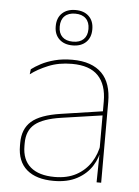

<svg xmlns="http://www.w3.org/2000/svg" viewBox="-52 -741 572 792"><g transform="rotate(5 234.5 -345.0)"><path d="M396 0H377L379 -128L377.5 -131.5V-292V-334.5Q377.5 -404.5 342.2 -441.2Q307 -478 233.5 -478Q179 -478 136 -460.2Q93 -442.5 63.5 -420L66 -441Q81.5 -453 105.2 -465.5Q129 -478 161.2 -486.5Q193.5 -495 233.5 -495Q275 -495 305.5 -484.2Q336 -473.5 356.2 -453Q376.5 -432.5 386.2 -402.8Q396 -373 396 -335ZM200 9.5Q127.5 9.5 88.2 -24.2Q49 -58 49 -123V-134.5Q49 -192.5 85 -224.2Q121 -256 205.5 -268.5L386.5 -295.5L387 -278.5L209 -252.5Q134 -241.5 100.8 -214.5Q67.5 -187.5 67.5 -135.5V-124Q67.5 -66.5 102.2 -36.8Q137 -7 202.5 -7Q254.5 -7 291.8 -27.2Q329 -47.5 351.5 -82.2Q374 -117 380.5 -160.5L390 -142H384Q380 -102.5 358 -67.8Q336 -33 296.5 -11.8Q257 9.5 200 9.5ZM153 -626.5V-627.5Q153 -661.5 173.5 -681Q194 -700.5 229 -700.5Q264 -700.5 284.2 -681Q304.5 -661.5 304.5 -627.5V-626.5Q304.5 -593 284.2 -573.5Q264 -554 229 -554Q194 -554 173.5 -573.5Q153 -593 153 -626.5ZM169.5 -627.5V-626.5Q169.5 -599.5 185 -584.5Q200.5 -569.5 229 -569.5Q257.5 -569.5 273 -584.5Q288.5 -599.5 288.5 -626.5V-627.5Q288.5 -655 273 -670.2Q257.5 -685.5 229 -685.5Q200.5 -685.5 185 -670.2Q169.5 -655 169.5 -627.5Z"/></g></svg>

Font: Anek Malayalam Thin
Style: Regular
Weight: 250
Version: Version 1.003